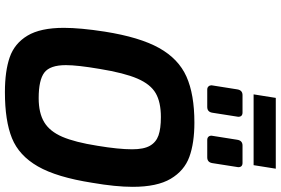

<svg xmlns="http://www.w3.org/2000/svg" viewBox="-196 -912 1115 762"><g transform="rotate(90 361.0 -531.5)"><path d="M91 -228Q91 -293 106 -390Q128 -529 171 -606Q214 -683 284.5 -714.5Q355 -746 467 -746Q548 -746 603 -726Q658 -706 690 -652Q722 -598 722 -501Q722 -434 706 -341Q684 -200 641 -125Q598 -50 529 -22Q460 6 346 6Q263 6 208 -13Q153 -32 122 -83.5Q91 -135 91 -228ZM559 -361Q573 -445 573 -499Q573 -545 559 -569.5Q545 -594 518 -603.5Q491 -613 445 -613Q386 -613 350.5 -592.5Q315 -572 292.5 -520Q270 -468 254 -370Q239 -282 239 -236Q239 -173 268.5 -150.5Q298 -128 370 -128Q429 -128 465.5 -150Q502 -172 523.5 -222Q545 -272 559 -361ZM319 -814 335 -915Q338 -937 358 -937H427Q444 -937 444 -920L428 -818Q425 -797 405 -797H336Q328 -797 323.5 -802Q319 -807 319 -814ZM519 -814 535 -915Q538 -937 558 -937H627Q644 -937 644 -920L628 -818Q625 -797 605 -797H536Q528 -797 523.5 -801.5Q519 -806 519 -814ZM369 -1069H650L636 -981H355Z"/></g></svg>

Font: Exo
Style: Bold Italic
Weight: 700
Italic angle: -9°
Designer: Natanael Gama
Foundry: Natanael Gama
Version: Version 1.500; ttfautohint (v1.6)